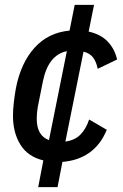

<svg xmlns="http://www.w3.org/2000/svg" viewBox="-20 -650 504 784"><path d="M157 5Q94 -10 63.5 -59Q33 -108 33 -177Q33 -202 36.5 -232.5Q40 -263 45 -290Q65 -393 121 -455Q177 -517 264 -525L285 -630H364L342 -521Q392 -510 420.5 -479.5Q449 -449 458 -407L379 -369Q373 -399 359.5 -416Q346 -433 321 -439L247 -72Q285 -77 308 -100Q331 -123 344 -162L416 -120Q391 -59 345 -26.5Q299 6 235 11L215 114H136ZM130 -165Q130 -96 180 -78L253 -441Q177 -426 155 -317L134 -212Q132 -200 131 -188Q130 -176 130 -165Z"/></svg>

Font: IBM Plex Sans Condensed Medium
Style: Italic
Weight: 500
Width: 3
Italic angle: -11°
Designer: Mike Abbink, Paul van der Laan, Pieter van Rosmalen
Foundry: Bold Monday
Version: Version 1.3